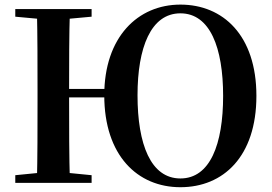

<svg xmlns="http://www.w3.org/2000/svg" viewBox="-20 -779 1160 818"><path d="M137.2 0H277.9C274.4 -115.1 274.4 -231.2 274.4 -373.4V-392.8C274.4 -510.8 274.4 -627.1 277.9 -740.5H137.2C139.9 -625.4 139.9 -510 139.9 -393.6V-346.1C139.9 -229 139.9 -112.9 137.2 0ZM45.1 0H370.3V-32.6L221.3 -47.3H193.8L45.1 -32.6ZM45.1 -707.9 193.8 -694.2H221.3L370.3 -707.9V-740.5H45.1ZM211.1 -364.1H490V-400H211.1ZM748.6 18.6C930.9 18.6 1072.4 -111.6 1072.4 -370.5C1072.4 -628.9 929.9 -759.4 748.6 -759.4C567.4 -759.4 424.2 -621.5 424.2 -373.1C424.2 -116.2 566 18.6 748.6 18.6ZM748.6 -18.7C622.2 -18.7 565.9 -164.3 565.9 -373.1C565.9 -575.2 622.2 -722.2 748.6 -722.2C875.1 -722.2 930.6 -575.2 930.6 -370.5C930.6 -164.3 875.1 -18.7 748.6 -18.7Z"/></svg>

Font: Source Han Serif TW VF
Style: Regular
Weight: 250
Designer: Ryoko NISHIZUKA 西塚涼子 (kana & ideographs); Frank Grießhammer (Latin, Greek & Cyrillic); Wenlong ZHANG 张文龙 (bopomofo); San
Foundry: Adobe
Version: Version 2.002;hotconv 1.1.0;makeotfexe 2.6.0